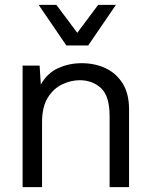

<svg xmlns="http://www.w3.org/2000/svg" viewBox="-20 -770 619 790"><path d="M73 0V-500H143L148 -422Q174 -469 219 -489.5Q264 -510 316 -510Q370 -510 414 -489.5Q458 -469 484.5 -427Q511 -385 511 -320V0H431V-292Q431 -375 395.5 -407.5Q360 -440 308 -440Q272 -440 236 -423Q200 -406 176.5 -368Q153 -330 153 -266V0ZM457 -750 343 -583H253L139 -750H212L298 -635L384 -750Z"/></svg>

Font: Prodigy Sans
Style: Regular
Weight: 400
Designer: Wei Huang
Foundry: Wei Huang
Version: Version 1.003; ttfautohint (v1.8.3)